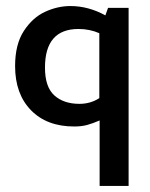

<svg xmlns="http://www.w3.org/2000/svg" viewBox="-20 -410 497 636"><path d="M213 -390Q171 -390 129.5 -371Q88 -352 59 -307.5Q30 -263 30 -191Q30 -99 82.5 -45Q135 9 226 9Q250 9 268.5 4Q287 -1 310 -11V206H406V-384H338L329 -359Q273 -390 213 -390ZM309 -300V-85Q280 -66 243 -66Q191 -66 160 -94Q129 -122 129 -186Q129 -314 240 -314Q277 -314 309 -300Z"/></svg>

Font: Cambay Devanagari
Style: Regular
Weight: 700
Designer: Pooja Saxena
Foundry: Pooja Saxena
Version: Version 1.095;PS 001.095;hotconv 1.0.70;makeotf.lib2.5.58329